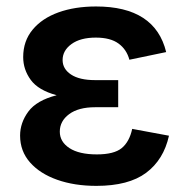

<svg xmlns="http://www.w3.org/2000/svg" viewBox="-20 -573 591 602"><path d="M282.2 9.8Q213.4 9.8 159.4 -9.3Q105.5 -28.3 74.2 -63.7Q43 -99.1 43 -147.9Q43 -188 68.8 -223.1Q94.7 -258.3 157.7 -274.4Q100.1 -290 76.4 -322.5Q52.7 -355 52.7 -394Q52.7 -444.3 82.3 -480Q111.8 -515.6 163.3 -534.2Q214.8 -552.7 281.2 -552.7Q466.3 -552.7 501 -409.7L385.7 -385.7Q377 -418 351.6 -436.5Q326.2 -455.1 280.3 -455.1Q231.9 -455.1 204.1 -434.8Q176.3 -414.6 176.3 -384.8Q176.3 -356.9 202.6 -339.4Q229 -321.8 278.3 -321.8H350.6V-236.8H278.3Q226.1 -236.8 196.8 -215.1Q167.5 -193.4 167.5 -160.2Q167.5 -128.4 197.8 -108.6Q228 -88.9 283.7 -88.9Q337.4 -88.9 361.6 -108.6Q385.7 -128.4 394.5 -168.9L509.8 -147.5Q493.2 -72.3 438.2 -31.2Q383.3 9.8 282.2 9.8Z"/></svg>

Font: Inter SemiBold
Style: Regular
Weight: 600
Designer: Rasmus Andersson
Foundry: rsms
Version: Version 4.001;git-9221beed3